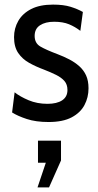

<svg xmlns="http://www.w3.org/2000/svg" viewBox="-20 -520 427 834"><path d="M191 10Q136 10 96.5 -3Q57 -16 32.5 -31.5L43.5 -119Q67.5 -100 104.5 -84.5Q141.5 -69 186 -69Q227 -69 250 -84.2Q273 -99.5 273 -129Q273 -153 260 -168Q247 -183 224 -194.5Q201 -206 170 -218Q136 -230.5 106.5 -247Q77 -263.5 59 -290Q41 -316.5 41 -358.5Q41 -397 59.5 -429.2Q78 -461.5 115.5 -480.8Q153 -500 210.5 -500Q256 -500 286.5 -490.5Q317 -481 340 -468L329 -386Q306.5 -403.5 280 -414.5Q253.5 -425.5 215 -425.5Q177 -425.5 153.8 -410.2Q130.5 -395 130.5 -364Q130.5 -332.5 155.2 -318Q180 -303.5 230.5 -284.5Q257 -274.5 281 -262Q305 -249.5 324 -232.8Q343 -216 353.8 -192.8Q364.5 -169.5 364.5 -136.5Q364.5 -97 347 -63.8Q329.5 -30.5 291.2 -10.2Q253 10 191 10ZM193 294H143L179 187H145V91H245V177Z"/></svg>

Font: Cabin
Style: Regular
Weight: 400
Width: 4
Designer: Pablo Impallari
Foundry: Pablo Impallari. http://www.impallari.com Igino Marini. http://www.ikern.com
Version: Version 3.001